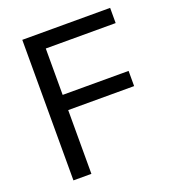

<svg xmlns="http://www.w3.org/2000/svg" viewBox="-130 -813 826 914"><g transform="rotate(-20 282.5 -356.0)"><path d="M86 0V-712H531V-635H177V-400H511V-323H177V0Z"/></g></svg>

Font: Muli Medium
Style: Regular
Weight: 500
Designer: Vernon Adams
Foundry: Vernon Adams
Version: Version 2.100; ttfautohint (v1.8.1.43-b0c9)